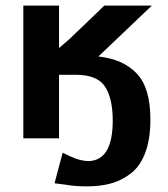

<svg xmlns="http://www.w3.org/2000/svg" viewBox="-20 -492 597 683"><path d="M63 0V-472H190V-321L228 -354Q242 -367 285 -408.5Q328 -450 351 -472H520L330 -291Q417 -282 466 -231Q515 -180 515 -67Q515 2 497 50.5Q479 99 446 124.5Q413 150 375 160.5Q337 171 289 171Q247 171 213 165H214Q207 164 194 162.5Q181 161 174 160L203 51L231 65L230 64Q264 81 297 81Q381 77 381 -63Q381 -142 353.5 -184Q326 -226 249 -226H190V0Z"/></svg>

Font: Coval
Style: Heavy
Weight: 900
Foundry: Context Ltd
Version: Version 001.000